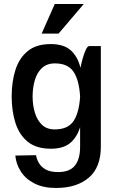

<svg xmlns="http://www.w3.org/2000/svg" viewBox="-20 -729 584 954"><path d="M252 -709H396L271 -562H187ZM481 0Q481 103 421 154Q361 205 258 205Q195 205 151 182.5Q107 160 83.5 123Q60 86 56 44L159 42Q162 61 173 80.5Q184 100 207 113Q230 126 269 126Q326 126 352 94Q378 62 378 0V-97Q362 -46 328 -18Q294 10 233 10Q160 10 117.5 -25Q75 -60 56.5 -119Q38 -178 38 -250Q38 -322 56.5 -381Q75 -440 117.5 -475Q160 -510 232 -510Q297 -510 331.5 -479Q366 -448 380 -392Q384 -414 391 -439Q398 -464 406.5 -482Q415 -500 423 -500H481ZM253 -414Q213 -414 188.5 -391Q164 -368 153 -330.5Q142 -293 142 -250Q142 -206 153.5 -168.5Q165 -131 189 -108.5Q213 -86 252 -86Q317 -86 345 -127Q373 -168 378 -249V-250Q373 -332 345 -373Q317 -414 253 -414Z"/></svg>

Font: Haskoy SemiBold
Style: Regular
Weight: 600
Designer: Ertekin Erdin
Foundry: Ertekin Erdin
Version: Version 1.500; ttfautohint (v1.8.3)